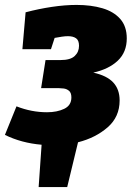

<svg xmlns="http://www.w3.org/2000/svg" viewBox="-40 -575 541 780"><path d="M-20 -27 27 -143Q88 -119 151 -119Q192 -119 221 -133Q250 -147 250 -179Q250 -198 240.5 -206Q231 -214 218.5 -215.5Q206 -217 198 -217H127L145 -331H206Q246 -331 263.5 -347.5Q281 -364 281 -389Q281 -411 269 -419.5Q257 -428 236 -428Q225 -428 211.5 -426Q198 -424 182 -421L167 -375H51L64 -525Q117 -539 170.5 -547Q224 -555 271 -555Q330 -555 376 -541.5Q422 -528 448.5 -498Q475 -468 475 -419Q475 -363 438.5 -328.5Q402 -294 339 -280Q394 -268 420 -240Q446 -212 446 -167Q446 -100 397 -57.5Q348 -15 277 3L233 185H117L129 13Q47 6 -20 -27Z"/></svg>

Font: Bitter Black
Style: Italic
Weight: 900
Italic angle: -9°
Designer: Sol Matas, and Bitter project Authors
Foundry: Sol Matas
Version: Version 2.001